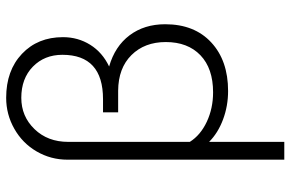

<svg xmlns="http://www.w3.org/2000/svg" viewBox="-182 -579 956 632"><g transform="rotate(-90 296.0 -263.0)"><path d="M290 -720.7Q379.9 -720.7 434.8 -668.7Q489.7 -616.7 489.7 -533.7Q489.7 -484.4 464.6 -444.1Q439.5 -403.8 393.1 -381.8Q459.5 -362.8 495.8 -314.5Q532.2 -266.1 532.2 -197.3Q532.2 -101.1 472.4 -45.7Q412.6 9.8 312.5 9.8Q263.2 9.8 218.8 -6.8Q174.3 -23.4 145 -52.7V194.8H86.4V-519Q86.4 -573.7 113.5 -620.4Q140.6 -667 188 -693.8Q235.4 -720.7 290 -720.7ZM431.6 -535.6Q431.6 -594.7 392.6 -632.8Q353.5 -670.9 290 -670.9Q229 -670.9 187 -627.4Q145 -584 145 -516.6V-116.2Q167 -81.1 211.2 -60.3Q255.4 -39.6 308.1 -39.6Q386.7 -39.6 430.2 -81.3Q473.6 -123 473.6 -195.3Q473.6 -265.1 430.7 -308.3Q387.7 -351.6 313.5 -352.1H242.2V-401.9H285.6Q431.6 -401.9 431.6 -535.6Z"/></g></svg>

Font: Roboto Light
Style: Regular
Weight: 300
Designer: Google
Version: Version 2.134; 2016; ttfautohint (v1.6)